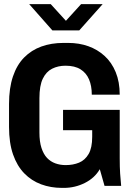

<svg xmlns="http://www.w3.org/2000/svg" viewBox="-20 -905 640 935"><path d="M282 10Q227 10 180 -7.5Q133 -25 98 -61Q63 -97 43.5 -153Q24 -209 24 -287V-399Q24 -476 43 -532.5Q62 -589 97.5 -625Q133 -661 181.5 -678.5Q230 -696 289 -696H312Q365 -696 410 -680Q455 -664 489.5 -632.5Q524 -601 543.5 -553.5Q563 -506 563 -444H427Q427 -487 413.5 -518.5Q400 -550 372 -567.5Q344 -585 299 -585Q263 -585 234 -570.5Q205 -556 188.5 -522Q172 -488 172 -427V-260Q172 -215 182 -184.5Q192 -154 209 -136Q226 -118 249.5 -109.5Q273 -101 300 -101Q336 -101 365 -113Q394 -125 411.5 -155Q429 -185 429 -239V-271H287V-370H563V-134Q563 -91 565 -60Q567 -29 570 0H489L466 -81Q441 -38 393 -14Q345 10 291 10ZM235 -757 122 -885H227L318 -785H284L375 -885H480L366 -757Z"/></svg>

Font: Chivo Mono SemiBold
Style: Regular
Weight: 600
Monospace: yes
Designer: Hector Gatti
Foundry: Omnibus-Type
Version: Version 1.008